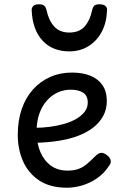

<svg xmlns="http://www.w3.org/2000/svg" viewBox="-20 -858 566 897"><path d="M293 19Q214 19 163 -15Q112 -49 87.5 -105Q63 -161 63 -228Q63 -295 81.5 -348.5Q100 -402 134 -440Q168 -478 214.5 -498.5Q261 -519 316 -519Q365 -519 401.5 -504.5Q438 -490 458.5 -460.5Q479 -431 479 -386Q479 -348 462.5 -317Q446 -286 416 -262.5Q386 -239 345 -223.5Q304 -208 253 -200Q202 -192 145 -191V-261Q178 -261 212.5 -265.5Q247 -270 279 -279Q311 -288 336 -302.5Q361 -317 375.5 -336Q390 -355 390 -379Q390 -411 368.5 -425Q347 -439 311 -439Q278 -439 249.5 -426Q221 -413 198.5 -387.5Q176 -362 163.5 -326Q151 -290 151 -244Q151 -189 168.5 -148Q186 -107 218 -84Q250 -61 295 -61Q325 -61 346 -68.5Q367 -76 385.5 -91.5Q404 -107 426 -129Q441 -144 453.5 -144Q466 -144 480 -133Q494 -122 497 -109.5Q500 -97 490 -84Q465 -46 431 -23.5Q397 -1 361.5 9Q326 19 293 19ZM304 -618Q225 -618 178.5 -668.5Q132 -719 128 -809Q127 -821 135 -829.5Q143 -838 162 -838Q181 -838 188 -830Q195 -822 198 -809Q207 -764 232.5 -735Q258 -706 304 -706Q351 -706 376 -735Q401 -764 410 -809Q413 -823 419.5 -830.5Q426 -838 445 -838Q464 -838 473 -829.5Q482 -821 480 -809Q478 -752 455 -709Q432 -666 393 -642Q354 -618 304 -618Z"/></svg>

Font: Playwrite PL
Style: Regular
Weight: 400
Designer: Veronika Burian, José Scaglione
Foundry: TypeTogether
Version: Version 1.002